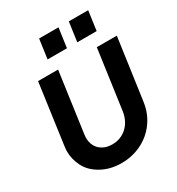

<svg xmlns="http://www.w3.org/2000/svg" viewBox="-228 -1133 1190 1288"><g transform="rotate(-30 366.5 -488.5)"><path d="M401 -839 422 -989H272L251 -839ZM631 -839 652 -989H502L481 -839ZM336 12C507 12 644 -105 666 -269L733 -745H578L514 -287C500 -188 430 -128 344 -128C315 -128 289 -134 268 -147C225 -172 211 -215 211 -254C211 -262 212 -270 213 -279L278 -745H123L58 -277C56 -263 55 -250 55 -237C55 -198 65 -160 84 -121C103 -83 135 -51 180 -26C224 -1 276 12 336 12Z"/></g></svg>

Font: Plus Jakarta Sans ExtraBold
Style: Italic
Weight: 800
Italic angle: -8°
Designer: Gumpita Rahayu
Foundry: Tokotype
Version: Version 2.071;gftools[0.9.30]